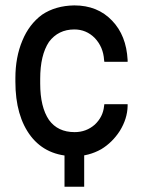

<svg xmlns="http://www.w3.org/2000/svg" viewBox="-20 -580 549 725"><path d="M165 -127Q198.2 -81.1 261.7 -81.1Q305.7 -81.1 337.9 -109.4Q369.1 -138.7 373 -179.7L374 -186.5H461.9V-179.7Q460.9 -131.8 432.6 -85.9Q404.3 -42 362.3 -16.6Q315.4 9.8 261.7 9.8Q155.3 9.8 96.7 -65.4Q38.1 -141.6 38.1 -271.5V-285.2Q38.1 -364.3 64.5 -426.8Q89.8 -488.3 138.7 -524.4Q189.5 -558.6 260.7 -559.6Q348.6 -559.6 403.3 -502Q457 -446.3 461.9 -353.5V-346.7H374L373 -353.5Q370.1 -402.3 337.9 -436.5Q305.7 -468.8 260.7 -468.8Q200.2 -468.8 165 -421.9Q131.8 -372.1 131.8 -282.2V-264.6Q131.8 -175.8 165 -127ZM223.6 -36.1H297.9V125H223.6Z"/></svg>

Font: RobotoJAA
Style: Medium
Weight: 500
Version: Version 2.05; 2016-11-05